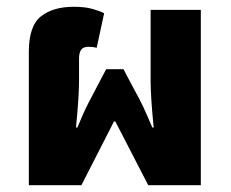

<svg xmlns="http://www.w3.org/2000/svg" viewBox="-20 -546 680 566"><path d="M65 0V-393Q65 -470 101 -498Q137 -526 197 -526Q230 -526 251.5 -520Q273 -514 287 -507L265 -405Q258 -407 251.5 -407.5Q245 -408 241 -408Q225 -408 219 -399Q213 -390 213 -374V-308Q213 -287 211 -254Q209 -221 204 -170H208Q227 -216 240.5 -242Q254 -268 264 -287L293 -342H344L373 -287Q391 -255 402 -231.5Q413 -208 429 -170H433Q428 -221 426 -254Q424 -287 424 -308V-517H572V0H417L320 -188H316L220 0Z"/></svg>

Font: Noto Sans Thai UI SemCond ExtBd
Style: Regular
Weight: 800
Width: 4
Designer: Monotype Design Team
Foundry: Monotype Imaging Inc.
Version: Version 2.000